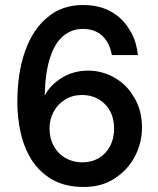

<svg xmlns="http://www.w3.org/2000/svg" viewBox="-20 -732 627 764"><path d="M313 12Q240 12 189 -17Q138 -46 107 -94Q76 -143 62.5 -203Q49 -263 49 -325Q49 -442 80 -529Q111 -616 169 -663Q198 -688 233.5 -700Q269 -712 310 -712Q377 -712 424 -684.5Q471 -657 497 -611Q511 -589 518.5 -564Q526 -539 529 -513H425Q416 -563 386.5 -590Q357 -617 309 -617Q266 -617 232 -589Q198 -561 179 -502Q160 -443 158 -352Q181 -395 227 -423Q273 -451 331 -451Q386 -451 435.5 -423Q485 -395 514 -344Q545 -293 545 -224Q545 -163 516.5 -109Q488 -55 435 -21Q384 12 313 12ZM307 -86Q345 -86 374 -103.5Q403 -121 418.5 -151.5Q434 -182 434 -220Q434 -281 397.5 -317.5Q361 -354 306 -354Q269 -354 239.5 -336Q210 -318 193.5 -287.5Q177 -257 177 -221Q177 -182 193.5 -151.5Q210 -121 240 -103.5Q270 -86 307 -86Z"/></svg>

Font: Rethink Sans SemiBold
Style: Regular
Weight: 600
Designer: The Rethink Sans project authors (Hans Thiessen). DM Sans designed by Colophon Foundry.
Foundry: Rethink Communications LLC
Version: Version 1.001